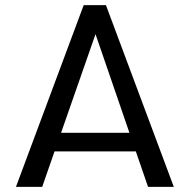

<svg xmlns="http://www.w3.org/2000/svg" viewBox="-20 -726 737 746"><path d="M42 0 305.2 -706.1H391.6L655.3 0H555.2L507.8 -137.7H191.9L144 0ZM217.3 -210H482.9L351.1 -593.3Z"/></svg>

Font: Monda
Style: Regular
Weight: 400
Designer: Vernon Adams
Foundry: Vernon Adams
Version: Version 2.100; ttfautohint (v1.8.3)